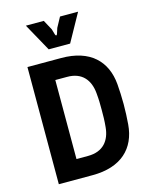

<svg xmlns="http://www.w3.org/2000/svg" viewBox="-135 -1020 878 1108"><g transform="rotate(-15 304.0 -466.5)"><path d="M76 0H278C449 0 541 -89 552 -230C555 -266 557 -311 557 -350C557 -389 555 -434 552 -470C540 -611 449 -700 278 -700H76ZM281 -114H212V-586H281C373 -587 415 -529 422 -452C426 -411 426 -386 426 -350C426 -314 426 -289 422 -248C415 -171 373 -114 281 -114ZM221 -767H349L441 -933H333L301 -874L290 -840C287 -831 281 -831 278 -840L268 -874L236 -933H129Z"/></g></svg>

Font: Finlandica SemiBold
Style: Regular
Weight: 600
Designer: Niklas Ekholm, Juho Hiilivirta, Jaakko Suomalainen
Foundry: Helsinki Type Studio
Version: Version 2.000;Glyphs 3.2 (3202)